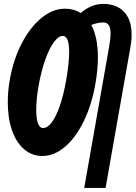

<svg xmlns="http://www.w3.org/2000/svg" viewBox="-20 -774 680 962"><path d="M19 -261.5Q19 -317.5 29 -374Q47 -476.5 89.5 -557.8Q132 -639 188.8 -684.8Q245.5 -730.5 305.5 -730.5Q350.5 -730.5 384.5 -708.5Q406 -728 434.8 -741.2Q463.5 -754.5 499 -754.5Q537.5 -754.5 569.2 -739Q601 -723.5 620.2 -689Q639.5 -654.5 639.5 -600Q639.5 -569.5 633 -535L509 167.5H402L527 -541Q534 -581.5 534 -605.5Q534 -635 524.8 -648.2Q515.5 -661.5 497 -661.5Q470.5 -661.5 437.5 -649Q470.5 -587 470.5 -486.5Q470.5 -424.5 458 -354Q439.5 -248 399.2 -165.8Q359 -83.5 305 -38Q251 7.5 192 7.5Q140 7.5 100.8 -26.2Q61.5 -60 40.2 -121Q19 -182 19 -261.5ZM311 -369Q326.5 -459.5 326.5 -513Q326.5 -594 294.5 -594Q273 -594 250 -562.8Q227 -531.5 207 -475.5Q187 -419.5 174 -348Q161.5 -276.5 161.5 -223.5Q161.5 -180 170.2 -156.2Q179 -132.5 195.5 -132.5Q218 -132.5 239.5 -161Q261 -189.5 279.5 -243Q298 -296.5 311 -369Z"/></svg>

Font: JuliaMono ExtraBold
Style: Italic
Weight: 800
Italic angle: -9°
Monospace: yes
Designer: cormullion
Foundry: corm
Version: Version 0.057; ttfautohint (v1.8.4)